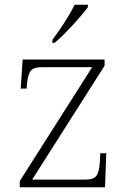

<svg xmlns="http://www.w3.org/2000/svg" viewBox="-20 -786 534 806"><path d="M200 -619V-606H209C253 -642 324 -721 349 -756V-766H293C272 -721 229 -657 200 -619ZM63 0H421L426 -143H401L399 -104C394 -51 387 -32 336 -32H115L419 -510V-536H75L67 -414H92L93 -433C100 -487 107 -504 159 -504H367L63 -26Z"/></svg>

Font: Noto Serif Ethiopic ExtraLight
Style: Regular
Weight: 200
Designer: Monotype Design Team
Foundry: Monotype Imaging Inc.
Version: Version 2.102